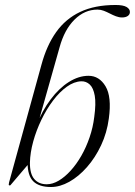

<svg xmlns="http://www.w3.org/2000/svg" viewBox="-20 -742 541 770"><path d="M219 -552.5 129.5 -236H124.5Q149 -298 183 -343.2Q217 -388.5 256.2 -413.2Q295.5 -438 335 -438Q378 -438 403.2 -396Q428.5 -354 416.5 -267Q409 -209.5 385.5 -159.5Q362 -109.5 328.8 -71.8Q295.5 -34 258 -13Q220.5 8 184.5 8Q136.5 8 113.5 -14.8Q90.5 -37.5 90.5 -90.5L96.5 -87L25 -3Q23.5 -0.5 21.8 0.8Q20 2 17.5 1.5Q15 1 15 -1.8Q15 -4.5 16.5 -11L146 -481.5Q167 -559.5 205 -613Q243 -666.5 301.5 -694.2Q360 -722 443.5 -722Q474 -722 487.5 -714Q501 -706 501 -694Q501 -684 492.5 -678Q484 -672 469.5 -672Q457 -672 444.8 -676.8Q432.5 -681.5 420.5 -687.8Q408.5 -694 396.2 -698.8Q384 -703.5 371 -703.5Q319.5 -703.5 279 -663.5Q238.5 -623.5 219 -552.5ZM306 -416Q277 -415 248 -394.2Q219 -373.5 192.8 -338.8Q166.5 -304 146 -261.5Q125.5 -219 113.2 -174.5Q101 -130 100 -90Q99.5 -45 117.5 -24Q135.5 -3 167.5 -3Q191 -3 215.5 -17.5Q240 -32 263.2 -57.5Q286.5 -83 306 -117Q325.5 -151 339.2 -191Q353 -231 358 -273Q365.5 -327 360 -358.2Q354.5 -389.5 340 -403Q325.5 -416.5 306 -416Z"/></svg>

Font: Fraunces 120pt Light
Style: Italic
Weight: 300
Italic angle: -16°
Version: Version 1.000;[b76b70a41]